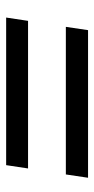

<svg xmlns="http://www.w3.org/2000/svg" viewBox="143 -608 313 640"><g transform="rotate(90 300.0 -287.5)"><path d="M69 -350 80 -424H572L561 -350ZM38 -151 49 -224H541L530 -151Z"/></g></svg>

Font: Mulish SemiBold
Style: Italic
Weight: 600
Italic angle: -9°
Designer: Vernon Adams
Foundry: Vernon Adams
Version: Version 3.603; ttfautohint (v1.8.3)